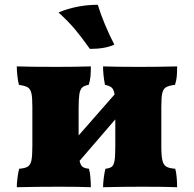

<svg xmlns="http://www.w3.org/2000/svg" viewBox="-20 -779 809 801"><path d="M711 -75Q715 -63 717 -40Q719 -17 719 2Q669 0 573 0Q490 0 410 2Q410 -14 413 -37.5Q416 -61 420 -75Q439 -77 447 -84Q455 -91 458 -109.5Q461 -128 461 -170V-281L312 -108Q316 -90 324 -83.5Q332 -77 351 -75Q355 -63 357 -40Q359 -17 359 2Q313 0 227 0Q136 0 50 2Q50 -14 53 -37.5Q56 -61 60 -75Q85 -77 96 -84Q107 -91 111 -109.5Q115 -128 115 -170V-333Q115 -373 111 -390Q107 -407 96.5 -414Q86 -421 59 -425Q55 -440 52.5 -462.5Q50 -485 50 -502Q106 -500 216 -500Q293 -500 359 -502Q359 -478 357.5 -460.5Q356 -443 350 -425Q331 -422 322.5 -413.5Q314 -405 311 -385.5Q308 -366 308 -325V-214L458 -385Q455 -405 446.5 -413Q438 -421 418 -425Q410 -465 410 -502Q462 -500 562 -500Q647 -500 719 -502Q719 -478 717.5 -460.5Q716 -443 710 -425Q684 -422 672.5 -415Q661 -408 657 -390.5Q653 -373 653 -333V-170Q653 -129 657.5 -110Q662 -91 673.5 -84Q685 -77 711 -75ZM224 -727Q301 -759 388 -759Q399 -722 418 -676.5Q437 -631 457 -593Q419 -575 355 -575Q321 -623 293 -656.5Q265 -690 224 -727Z"/></svg>

Font: Vollkorn SC Black
Style: Regular
Weight: 900
Designer: Friedrich Althausen
Foundry: Friedrich Althausen
Version: Version 4.015